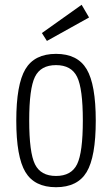

<svg xmlns="http://www.w3.org/2000/svg" viewBox="-20 -772 468 802"><path d="M48 -268Q48 -117 86 -53.5Q124 10 214 10Q304 10 342 -53.5Q380 -117 380 -268Q380 -419 342 -483Q304 -547 214 -547Q124 -547 86 -483Q48 -419 48 -268ZM102 -269Q102 -402 126 -451Q150 -500 214 -500Q278 -500 302 -451Q326 -402 326 -269Q326 -135 302 -86Q278 -37 214 -37Q150 -37 126 -86Q102 -135 102 -269ZM176 -601 352 -699 321 -752 155 -634Z"/></svg>

Font: Secuela Light
Style: Regular
Weight: 300
Designer: Fernando Haro
Foundry: deFharo
Version: Version 1.708